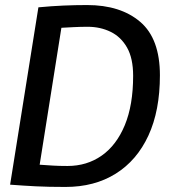

<svg xmlns="http://www.w3.org/2000/svg" viewBox="-20 -730 677 760"><path d="M239 10Q171 10 122 7.5Q73 5 20 1L132 -701Q185 -706 231.5 -708Q278 -710 325 -710Q457 -710 535 -643.5Q613 -577 613 -432Q613 -292 567.5 -193.5Q522 -95 438 -42.5Q354 10 239 10ZM247 -73Q324 -73 382.5 -114Q441 -155 474 -234.5Q507 -314 507 -430Q507 -499 483 -541.5Q459 -584 418 -604Q377 -624 327 -624Q298 -624 270 -622.5Q242 -621 223 -620L137 -78Q166 -76 190 -74.5Q214 -73 247 -73Z"/></svg>

Font: Georama Medium
Style: Italic
Weight: 500
Italic angle: -9°
Designer: Jean-Baptiste Levee
Foundry: Production Type
Version: Version 1.000